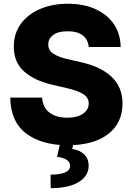

<svg xmlns="http://www.w3.org/2000/svg" viewBox="-20 -757 701 1013"><path d="M448.2 -509.2Q444.6 -548.3 416.7 -570.1Q388.8 -592 337.4 -592Q286.2 -592 260.7 -572.6Q235.1 -553.3 234.7 -523.4Q233.7 -491.1 262.8 -472.8Q291.9 -454.5 341.3 -443.9L403.8 -429.7Q511.4 -405.9 568.7 -351.9Q626.1 -297.9 626.4 -210.9Q626.1 -107.2 549.7 -49Q473.4 9.2 337.4 9.2Q200.3 9.2 118.1 -52.7Q35.9 -114.7 34.1 -242.2H202.4Q205.3 -189.6 241.1 -162.8Q277 -136 335.2 -136Q388.1 -136 418 -157Q447.8 -177.9 448.2 -211.3Q447.8 -241.8 419.7 -260.1Q391.7 -278.4 331.7 -292.3L255.7 -310Q161.6 -331.7 107.1 -380.1Q52.6 -428.6 52.9 -511.4Q52.6 -579.2 89.1 -630Q125.7 -680.8 190.2 -709Q254.6 -737.2 337.7 -737.2Q422.2 -737.2 484.6 -708.6Q546.9 -680 581.3 -628.7Q615.8 -577.4 616.5 -509.2ZM297.6 -2.8H367.2L361.5 29.1Q400.6 34.8 424 57.5Q447.4 80.3 447.8 116.1Q448.2 171.2 395.1 203.5Q342 235.8 247.5 235.8L246.8 164.4Q295.5 164.4 322.1 153.4Q348.7 142.4 349.8 120Q351.9 79.9 280.9 70.3Z"/></svg>

Font: Inter UI Extra Bold
Style: Regular
Weight: 800
Designer: Rasmus Andersson
Foundry: rsms
Version: 3.2;8d6f07862